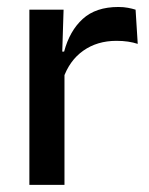

<svg xmlns="http://www.w3.org/2000/svg" viewBox="-20 -516 417 536"><path d="M156 -295.5 135 -372H159Q174.5 -430 211 -463.2Q247.5 -496.5 310.5 -496.5Q325.5 -496.5 337.2 -494.2Q349 -492 358.5 -489L364.5 -393.5Q352.5 -397.5 337.5 -399.8Q322.5 -402 305 -402Q251.5 -402 212.5 -374.5Q173.5 -347 156 -295.5ZM160 0H62V-489H157.5L153 -346.5L160 -339.5Z"/></svg>

Font: Anek Kannada Medium Medium
Style: Regular
Weight: 500
Version: Version 1.003